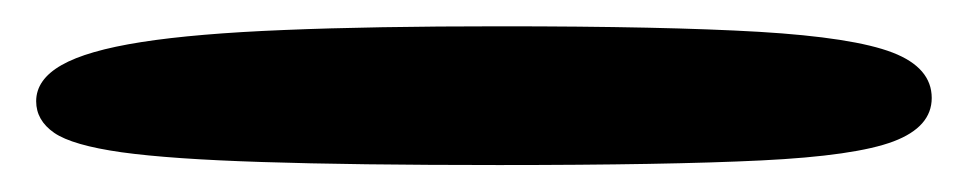

<svg xmlns="http://www.w3.org/2000/svg" viewBox="-20 8 738 146"><path d="M359.5 133.5Q248.5 133.5 179.2 131.2Q110 129 72.5 123.8Q35 118.5 21.2 109Q7.5 99.5 7.5 85Q7.5 68.5 26.8 57.5Q46 46.5 87.5 40Q129 33.5 196.2 30.8Q263.5 28 360 28Q485.5 28 557.2 32.2Q629 36.5 658.8 48Q688.5 59.5 688.5 82.5Q688.5 104.5 659.5 115.5Q630.5 126.5 558.8 130Q487 133.5 359.5 133.5Z"/></svg>

Font: Gluten SemiBold
Style: Regular
Weight: 600
Designer: Tyler Finck
Foundry: Etcetera Type Company
Version: Version 1.300